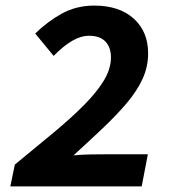

<svg xmlns="http://www.w3.org/2000/svg" viewBox="-20 -667 640 687"><path d="M17 0 33 -78Q110 -141 173 -193.5Q236 -246 281.5 -292Q327 -338 352 -379.5Q377 -421 377 -462Q377 -497 357.5 -518Q338 -539 299 -539Q269 -539 237.5 -520.5Q206 -502 172 -467L106 -547Q151 -591 202.5 -619Q254 -647 317 -647Q407 -647 458.5 -600.5Q510 -554 510 -476Q510 -428 490 -384.5Q470 -341 433.5 -298Q397 -255 348.5 -209Q300 -163 243 -111Q273 -114 306 -114.5Q339 -115 366 -115H509L487 0Z"/></svg>

Font: Source Code Pro ExtraLight
Style: Bold Italic
Weight: 700
Italic angle: -11°
Monospace: yes
Version: Version 1.016;hotconv 1.0.116;makeotfexe 2.5.65601